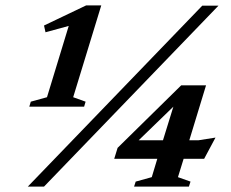

<svg xmlns="http://www.w3.org/2000/svg" viewBox="-20 -691 854 711"><path d="M154 -331 234.5 -595 148.5 -571.5 143 -596.5 299 -671H355L251 -331L297 -314.5L291.5 -296H88.5L94 -314.5ZM83 0 729 -670H789L143 0ZM651 -375H743L681 -171.5H714.5L778 -181.5L736 -103H660L639 -35L685.5 -18.5L679.5 0H476.5L482.5 -18.5L542 -35L562.5 -103H403L415.5 -143.5ZM583.5 -171.5 622 -296 493.5 -171.5Z"/></svg>

Font: Newsreader 16pt
Style: Bold Italic
Weight: 700
Italic angle: -17°
Designer: Hugues Gentile
Foundry: Production Type
Version: Version 1.003; ttfautohint (v1.8.3)